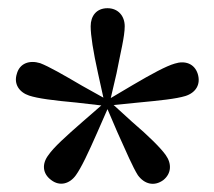

<svg xmlns="http://www.w3.org/2000/svg" viewBox="-20 -843 522 468"><path d="M232 -605 180 -634C134 -661 99 -681 78 -689C52 -697 28 -689 21 -663C13 -638 27 -618 51 -610C72 -603 111 -598 166 -593L227 -586L181 -546C141 -511 111 -484 98 -465C82 -444 83 -420 105 -404C126 -388 150 -395 165 -416C178 -434 195 -470 217 -520L242 -577L266 -521C288 -472 304 -435 316 -416C332 -394 356 -388 378 -404C398 -420 399 -444 384 -465C372 -482 343 -511 302 -546L257 -587L317 -593C370 -598 409 -602 432 -609C457 -617 470 -637 462 -663C454 -688 431 -696 406 -688C385 -682 350 -663 304 -636L250 -604L264 -664C274 -716 284 -754 284 -779C284 -804 268 -823 242 -823C215 -823 201 -804 201 -779C201 -757 207 -718 219 -664Z"/></svg>

Font: Noto Serif HK SemiBold
Style: Regular
Weight: 600
Designer: Ryoko NISHIZUKA 西塚涼子 (kana & ideographs); Frank Grießhammer (Latin, Greek & Cyrillic); Wenlong ZHANG 张文龙 (bopomofo); San
Foundry: Adobe
Version: Version 2.001;hotconv 1.1.0;makeotfexe 2.6.0